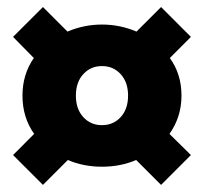

<svg xmlns="http://www.w3.org/2000/svg" viewBox="-20 -602 580 546"><path d="M17.1 -161.1 77.1 -221.2Q43.9 -268.1 43.9 -330.1Q43.9 -390.6 76.2 -437L17.1 -497.1L102.1 -582L171.9 -512.2Q218.8 -532.2 270 -532.2Q321.3 -532.2 368.2 -512.2L438 -582L522.9 -497.1L462.9 -437Q496.1 -391.6 496.1 -330.1Q496.1 -269.5 461.9 -221.2L522.9 -161.1L438 -76.2L367.2 -147Q322.8 -127.9 270 -127.9Q217.3 -127.9 172.9 -147L102.1 -76.2ZM216.8 -391.1Q195.8 -368.2 195.8 -330.1Q195.8 -292 216.8 -269Q237.8 -246.1 270 -246.1Q302.2 -246.1 323.2 -269Q344.2 -292 344.2 -330.1Q344.2 -368.2 323.2 -391.1Q302.2 -414.1 270 -414.1Q237.8 -414.1 216.8 -391.1Z"/></svg>

Font: Source Sans Pro Black
Style: Regular
Weight: 900
Designer: Paul D. Hunt
Foundry: Adobe Systems Incorporated
Version: Version 2.020;PS 2.0;hotconv 1.0.86;makeotf.lib2.5.63406